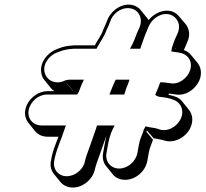

<svg xmlns="http://www.w3.org/2000/svg" viewBox="-20 -728 911 851"><path d="M191 -122H239C228 -93 216 -65 209 -33L207 -20C200 5 206 27 219 43L248 79C260 93 278 102 298 103C344 106 390 69 400 25L403 13L408 -3C422 -45 434 -74 450 -122H451C448 -111 446 -100 444 -89L437 -50C433 -27 438 -6 451 9L480 45C492 60 512 69 535 69C581 69 625 31 633 -15L640 -54C643 -73 653 -91 658 -109L629 -144C629 -146 630 -148 631 -150L661 -115C664 -114 665 -114 668 -114C681 -112 692 -109 703 -107C751 -88 806 -121 824 -162C839 -195 832 -224 816 -243L787 -279C773 -297 753 -302 727 -308L728 -313C737 -313 750 -310 761 -309C808 -302 854 -339 867 -381C875 -408 869 -433 855 -450L826 -485C818 -495 807 -502 795 -506L804 -527L809 -539C825 -572 819 -601 803 -621L773 -656C736 -701 669 -678 639 -639C637 -642 635 -644 633 -647L604 -683C596 -693 585 -700 573 -704C525 -719 477 -684 459 -647C454 -633 445 -613 438 -597C429 -571 413 -551 400 -527H309C282 -525 263 -523 239 -513L229 -509C193 -495 152 -451 164 -400C166 -390 170 -381 177 -373L206 -337C210 -332 215 -328 221 -324H191C145 -324 100 -286 92 -240C88 -217 95 -197 107 -182L136 -146C149 -131 168 -122 191 -122ZM759 -513H756L757 -515ZM314 -325V-324H308C310 -324 312 -325 314 -325ZM305 -324H304L275 -359H276ZM221 -19 224 -33C234 -75 251 -109 266 -155L272 -172H164C126 -172 100 -203 107 -240C114 -277 150 -309 188 -309H322L328 -319C334 -331 338 -345 343 -356L352 -375H290C286 -375 279 -374 273 -373L261 -368C218 -352 185 -377 178 -406C168 -448 202 -484 232 -495L243 -499C265 -508 281 -510 307 -512H408L413 -522C425 -544 442 -566 452 -594C459 -610 468 -629 473 -644C488 -675 527 -701 566 -689C597 -680 617 -642 595 -599C584 -576 577 -552 567 -532L556 -512H602L606 -525C615 -552 625 -579 636 -604L642 -617C657 -647 696 -675 735 -663C763 -654 786 -619 766 -578L761 -566C752 -548 748 -534 742 -516L739 -500L752 -498C760 -497 769 -496 777 -494C811 -489 835 -458 823 -418C813 -384 774 -352 736 -359L726 -360C720 -361 712 -363 702 -363H690L682 -341C678 -332 675 -325 672 -317L668 -307L677 -302C679 -301 685 -299 686 -299C712 -296 732 -293 748 -286C777 -277 800 -243 781 -201C766 -168 722 -140 682 -156C672 -160 657 -162 643 -164H642C641 -164 640 -165 638 -165L625 -168L618 -155C616 -152 615 -147 615 -145C610 -130 600 -111 596 -89L589 -50C582 -12 546 19 508 19C471 19 445 -12 452 -50L459 -89C463 -111 470 -135 478 -152L488 -172H410L406 -159C390 -111 379 -83 364 -40L359 -24L356 -11C348 25 310 55 272 53C236 51 212 19 221 -19ZM554 -375H493L488 -365C482 -352 477 -339 472 -327L465 -309H531L539 -335C543 -344 545 -350 548 -357Z"/></svg>

Font: Blanket
Style: PosterObl
Weight: 900
Foundry: Cannot Into Space Fonts
Version: Version 0.9